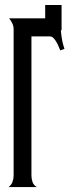

<svg xmlns="http://www.w3.org/2000/svg" viewBox="-20 -758 292 778"><path d="M14.6 0Q25.9 -8.3 30.5 -20.8Q35.2 -33.2 35.2 -46.4V-639.6Q35.2 -652.3 29.8 -663.3Q24.4 -674.3 17.1 -683.6H163.1V-737.8H229.5V-635.3H226.6Q227.1 -628.4 228 -621.1Q231 -589.8 241.2 -560.1L224.1 -553.7Q221.7 -559.6 217.8 -569.1Q213.9 -578.6 208.7 -587.6Q203.6 -596.7 197 -603.5Q190.4 -610.4 182.6 -610.4H107.4V-46.4Q107.4 -33.2 111.8 -20.5Q116.2 -7.8 128.9 0Z"/></svg>

Font: XAYAX
Style: Regular
Weight: 400
Designer: Peter Wiegel
Foundry: Peter Wiegel
Version: Version 1.000 2009 initial release